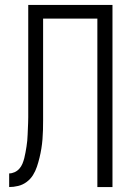

<svg xmlns="http://www.w3.org/2000/svg" viewBox="-20 -755 540 775"><path d="M373 0V-680H154V-306Q154 -287 154 -268Q154 -249 153.5 -230.5Q153 -212 151.5 -193Q150 -174 147 -155.5Q144 -137 139.5 -118.5Q135 -100 129 -82Q123 -64 113 -48Q103 -32 87.5 -20.5Q72 -9 53.5 -4.5Q35 0 17 0V-55Q28 -55 39 -60Q50 -65 58 -74Q66 -83 70.5 -94Q75 -105 78 -116.5Q81 -128 83 -140Q85 -152 87 -163.5Q89 -175 90 -187Q91 -199 91.5 -211Q92 -223 92.5 -235Q93 -247 93.5 -258.5Q94 -270 94 -282Q94 -294 94 -306V-735H434V0Z"/></svg>

Font: Iosevka Fixed Light
Style: Regular
Weight: 300
Monospace: yes
Designer: Belleve Invis
Foundry: Belleve Invis
Version: Version 32.3.0